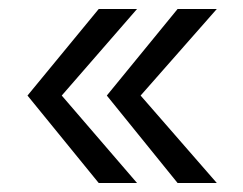

<svg xmlns="http://www.w3.org/2000/svg" viewBox="-20 -462 540 426"><path d="M284 -442 117 -250 284 -56H199L41 -250L199 -442ZM461 -442 292 -250 461 -56H374L217 -250L374 -442Z"/></svg>

Font: Kaisei HarunoUmi
Style: Bold
Weight: 700
Designer: Font-Kai, 金井和夫
Foundry: KAZUO KANAI
Version: Version 5.003